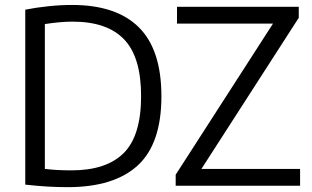

<svg xmlns="http://www.w3.org/2000/svg" viewBox="-20 -768 1292 794"><path d="M259.5 6Q218 6 176 3.5Q134 1 84.5 -4.5V-728Q129.5 -737 180 -742.2Q230.5 -747.5 278 -747.5Q461 -747.5 554.2 -655Q647.5 -562.5 647.5 -370Q647.5 -174 549.8 -84Q452 6 259.5 6ZM275.5 -63.5Q420 -63.5 491.8 -135.2Q563.5 -207 563.5 -370.5Q563.5 -532 493.2 -605.2Q423 -678.5 280.5 -678.5Q253.5 -678.5 224.2 -675.8Q195 -673 165.5 -668.5V-69.5Q214 -63.5 275.5 -63.5ZM706.5 0V-45.5L1109 -670.5H712V-740H1215.5V-694.5L813 -69.5H1221V0Z"/></svg>

Font: Encode Sans
Style: Regular
Weight: 400
Designer: Multiple Designers
Foundry: Impallari Type
Version: Version 3.002; ttfautohint (v1.8.3) -l 8 -r 50 -G 200 -x 14 